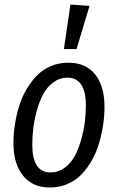

<svg xmlns="http://www.w3.org/2000/svg" viewBox="-20 -813 519 845"><path d="M290 -793 374 -787.1 316.9 -597.2H261.2ZM199.2 12.2Q123 12.2 81.1 -40.3Q39.1 -92.8 39.1 -183.1Q39.1 -221.2 44.9 -260.7Q50.8 -300.3 62.5 -340.6Q74.2 -380.9 94.2 -415.8Q114.3 -450.7 139.9 -478Q165.5 -505.4 201.9 -521.2Q238.3 -537.1 280.8 -537.1Q357.4 -537.1 398.7 -485.6Q439.9 -434.1 439.9 -342.8Q439.9 -305.2 434.3 -266.1Q428.7 -227.1 417.2 -186.5Q405.8 -146 386.2 -110.8Q366.7 -75.7 341.1 -47.9Q315.4 -20 278.8 -3.9Q242.2 12.2 199.2 12.2ZM202.1 -54.2Q236.8 -54.2 264.6 -74.7Q292.5 -95.2 309.3 -127Q326.2 -158.7 337.6 -199.5Q349.1 -240.2 353.5 -277.6Q357.9 -314.9 357.9 -350.1Q357.9 -410.6 337.2 -440.9Q316.4 -471.2 277.8 -471.2Q242.7 -471.2 214.8 -450.7Q187 -430.2 170.2 -398.7Q153.3 -367.2 142.1 -326.4Q130.9 -285.6 126.5 -248.5Q122.1 -211.4 122.1 -175.8Q122.1 -54.2 202.1 -54.2Z"/></svg>

Font: Fira Sans Compressed Book
Style: Italic
Weight: 350
Width: 3
Italic angle: -8°
Designer: Carrois Corporate & Edenspiekermann AG
Foundry: Carrois Corporate GbR & Edenspiekermann AG
Version: Version 4.203;PS 004.203;hotconv 1.0.88;makeotf.lib2.5.64775